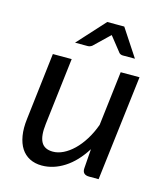

<svg xmlns="http://www.w3.org/2000/svg" viewBox="-104 -754 722 841"><g transform="rotate(15 257.0 -334.0)"><path d="M43.5 0ZM169.9 -477.5 133.8 -173.8Q127 -118.2 141.6 -91.3Q156.2 -64.5 194.8 -64.5Q217.8 -64.5 241.7 -76.2Q265.6 -87.9 288.1 -109.6Q310.5 -131.3 329.8 -162.1Q349.1 -192.9 362.8 -231L392.1 -477.5H477.5L419.9 0H377.4Q344.7 0 347.2 -30.8L353.5 -118.2Q314.5 -56.2 265.1 -24.7Q215.8 6.8 163.6 6.8Q132.3 6.8 108.4 -5.4Q84.5 -17.6 69.6 -40.5Q54.7 -63.5 49.1 -97.2Q43.5 -130.9 48.8 -173.8L84.5 -477.5ZM437 -550.8H382.3Q377 -550.8 372.3 -552.7Q367.7 -554.7 365.2 -557.6L318.4 -616.7Q314.9 -620.1 312 -624.5L304.2 -617.2L242.2 -557.6Q239.3 -555.2 233.9 -553Q228.5 -550.8 223.1 -550.8H165.5L278.3 -674.8H355.5Z"/></g></svg>

Font: Carlito
Style: Italic
Weight: 400
Italic angle: -7°
Designer: Lukasz Dziedzic
Foundry: tyPoland Lukasz Dziedzic
Version: Version 1.104